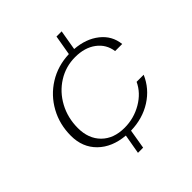

<svg xmlns="http://www.w3.org/2000/svg" viewBox="-197 -845 998 998"><g transform="rotate(-45 302.0 -346.5)"><path d="M503 -249H555Q524 -177 457 -134.5Q390 -92 303 -90L285 17H247L266 -91Q173 -99 118 -153Q63 -207 63 -292Q63 -376 101 -445Q139 -514 205.5 -555.5Q272 -597 356 -600L375 -710H413L394 -599Q475 -593 528.5 -550.5Q582 -508 589 -441H537Q529 -498 483.5 -532Q438 -566 368 -566Q299 -566 241.5 -530Q184 -494 150.5 -432Q117 -370 117 -295Q117 -217 163.5 -170.5Q210 -124 290 -124Q359 -124 418 -158.5Q477 -193 503 -249Z"/></g></svg>

Font: Fahkwang ExtraLight
Style: Italic
Weight: 275
Italic angle: -10°
Designer: Suppakit Chalermlarp | Katatrad Co.,Ltd.
Foundry: Cadson Demak Co.,Ltd.
Version: Version 1.000; ttfautohint (v1.6)